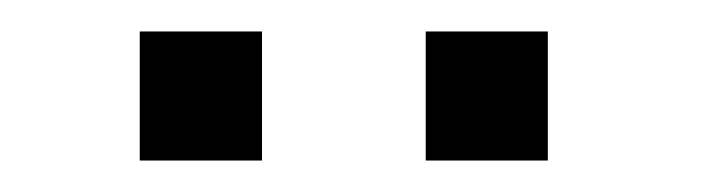

<svg xmlns="http://www.w3.org/2000/svg" viewBox="-20 -685 460 122"><path d="M250.5 -583V-665H328.1V-583ZM68.8 -583V-665H146.5V-583Z"/></svg>

Font: Pontano Sans Light
Style: Regular
Weight: 300
Designer: Vernon Adams
Foundry: Vernon Adams
Version: Version 2.001